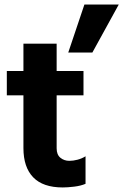

<svg xmlns="http://www.w3.org/2000/svg" viewBox="-20 -819 542 844"><path d="M83 -168V-627H229V-167Q229 -139 245.5 -125.5Q262 -112 285 -112Q302 -112 321 -117Q340 -122 356 -132V-11Q335 -2 306 1.5Q277 5 256 5Q169 5 126 -39.5Q83 -84 83 -168ZM10 -400V-507H347V-400ZM280 -588 351 -799H502L386 -588Z"/></svg>

Font: Hind Variable Light
Style: Regular
Weight: 300
Designer: Manushi Parikh, Satya Rajpurohit
Foundry: Indian Type Foundry
Version: Version 3.000